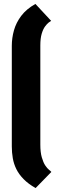

<svg xmlns="http://www.w3.org/2000/svg" viewBox="-20 -839 294 976"><path d="M240 -733 160 -819Q114 -793 88 -758.5Q62 -724 51 -685Q40 -646 40 -606V-95Q40 -64 45 -35Q50 -6 63 20.5Q76 47 100 71.5Q124 96 161 117L241 35Q238 31 229 24Q220 17 210 2Q200 -13 192.5 -39Q185 -65 185 -104V-608Q185 -644 192 -667.5Q199 -691 209 -704.5Q219 -718 227.5 -724.5Q236 -731 240 -733Z"/></svg>

Font: Advent Pro ExtraBold
Style: Regular
Weight: 800
Designer: VivaRado, Andreas Kalpakidis
Foundry: VivaRado, Andreas Kalpakidis
Version: Version 3.000